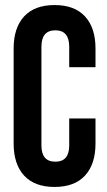

<svg xmlns="http://www.w3.org/2000/svg" viewBox="-20 -730 423 760"><path d="M196 10Q117 10 75.5 -35Q34 -80 34 -162V-538Q34 -620 75.5 -665Q117 -710 196 -710Q275 -710 316.5 -665Q358 -620 358 -538V-464H254V-545Q254 -610 199 -610Q144 -610 144 -545V-154Q144 -90 199 -90Q254 -90 254 -154V-261H358V-162Q358 -80 316.5 -35Q275 10 196 10Z"/></svg>

Font: Booming Bebas 2
Style: Regular
Weight: 400
Designer: Ryoichi Tsunekawa
Foundry: Ryoichi Tsunekawa
Version: Version 2.000